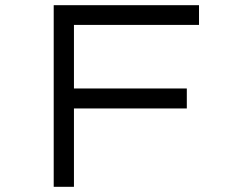

<svg xmlns="http://www.w3.org/2000/svg" viewBox="-20 -720 927 740"><path d="M187 0V-700H265V0ZM218 -302V-379H700V-302ZM228 -624V-700H747V-624Z"/></svg>

Font: Lexend Zetta Light
Style: Regular
Weight: 300
Designer: Bonnie Shaver-Troup, Thomas Jockin
Foundry: Lexend
Version: Version 1.007